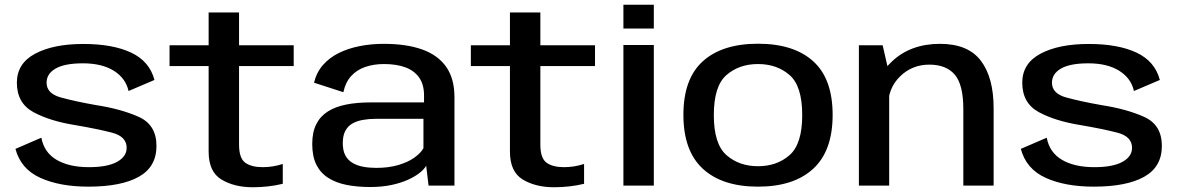

<svg xmlns="http://www.w3.org/2000/svg" viewBox="-20 -781 4964 808"><path d="M352.5 4.5Q489.5 4.5 564 -37Q638.5 -78.5 638.5 -167Q638.5 -255.5 564.2 -289Q490 -322.5 382.5 -339Q295 -354.5 235.5 -371Q176 -387.5 176 -433Q176 -470.5 214 -492.5Q252 -514.5 329 -514.5Q409 -514.5 459 -483.2Q509 -452 521 -398L630 -444.5Q609.5 -523 532 -559.5Q454.5 -596 331 -596Q204.5 -596 127.8 -555Q51 -514 51 -433Q51 -347 120.5 -309.2Q190 -271.5 296.5 -254.5Q387.5 -239 450.2 -223Q513 -207 513 -159Q513 -122 472.5 -99.8Q432 -77.5 354.5 -77.5Q270.5 -77.5 218 -108.5Q165.5 -139.5 154 -201.5L45 -154.5Q67.5 -70 149.2 -32.8Q231 4.5 352.5 4.5Z M1043.5 7Q1110 7 1170 -7.5V-91Q1128.5 -77.5 1085.5 -77.5Q1038.5 -77.5 1012.2 -96.2Q986 -115 986 -172.5V-503H1216V-590.5H986V-728.5H858V-590.5H693.5V-503H858V-143Q858 -58 912 -25.5Q966 7 1043.5 7Z M1538 6Q1587.5 6 1627.2 -2.5Q1667 -11 1696.8 -24.5Q1726.5 -38 1746 -53.5Q1765.5 -69 1773.5 -83.5L1783.5 0H1892.5V-372Q1892.5 -450.5 1857.5 -500Q1822.5 -549.5 1756.2 -573Q1690 -596.5 1595 -596.5Q1542 -596.5 1493.8 -587Q1445.5 -577.5 1406 -558Q1366.5 -538.5 1339.2 -507.5Q1312 -476.5 1301.5 -433L1425 -393Q1434 -435 1457.8 -461Q1481.5 -487 1517 -499.2Q1552.5 -511.5 1596 -511.5Q1648 -511.5 1685.5 -497.8Q1723 -484 1743.8 -454.8Q1764.5 -425.5 1764.5 -379.5V-350H1538.5Q1482 -350 1436.8 -341Q1391.5 -332 1359.5 -311.8Q1327.5 -291.5 1310.8 -258Q1294 -224.5 1294 -175Q1294 -123 1311.2 -88.2Q1328.5 -53.5 1360.8 -32.8Q1393 -12 1437.8 -3Q1482.5 6 1538 6ZM1563.5 -74.5Q1534 -74.5 1508.5 -79.2Q1483 -84 1463.5 -95.5Q1444 -107 1433.2 -127.2Q1422.5 -147.5 1422.5 -179Q1422.5 -210 1433.2 -230.2Q1444 -250.5 1463 -261.2Q1482 -272 1507.5 -276.5Q1533 -281 1562 -281H1762V-157.5Q1751 -137 1724 -117.8Q1697 -98.5 1656.2 -86.5Q1615.5 -74.5 1563.5 -74.5Z M2311.5 7Q2378 7 2438 -7.5V-91Q2396.5 -77.5 2353.5 -77.5Q2306.5 -77.5 2280.2 -96.2Q2254 -115 2254 -172.5V-503H2484V-590.5H2254V-728.5H2126V-590.5H1961.5V-503H2126V-143Q2126 -58 2180 -25.5Q2234 7 2311.5 7Z M2603.5 0H2731.5V-591.5H2603.5ZM2603.5 -761V-661H2731.5V-761Z M3170 4.5Q3320.5 4.5 3402.2 -70.8Q3484 -146 3484 -297.5Q3484 -449.5 3402.2 -523.2Q3320.5 -597 3170 -597Q3019.5 -597 2937.8 -523.2Q2856 -449.5 2856 -297.5Q2856 -146 2937.8 -70.8Q3019.5 4.5 3170 4.5ZM3170 -81.5Q3090.5 -81.5 3037.2 -128.2Q2984 -175 2984 -296.5Q2984 -419 3037.2 -465.2Q3090.5 -511.5 3170 -511.5Q3249.5 -511.5 3302.8 -465.2Q3356 -419 3356 -296.5Q3356 -175 3302.8 -128.2Q3249.5 -81.5 3170 -81.5Z M3594.5 0H3722V-470L3694.5 -590.5H3594.5ZM4034 0H4161.5V-325.5Q4161.5 -455 4107.5 -525.8Q4053.5 -596.5 3936 -596.5Q3812 -596.5 3733.8 -522.5Q3655.5 -448.5 3655.5 -372L3717 -332.5Q3717 -410 3767.8 -459.5Q3818.5 -509 3891 -509Q3962 -509 3998 -466.8Q4034 -424.5 4034 -322Z M4583.5 4.5Q4720.5 4.5 4795 -37Q4869.5 -78.5 4869.5 -167Q4869.5 -255.5 4795.2 -289Q4721 -322.5 4613.5 -339Q4526 -354.5 4466.5 -371Q4407 -387.5 4407 -433Q4407 -470.5 4445 -492.5Q4483 -514.5 4560 -514.5Q4640 -514.5 4690 -483.2Q4740 -452 4752 -398L4861 -444.5Q4840.5 -523 4763 -559.5Q4685.5 -596 4562 -596Q4435.5 -596 4358.8 -555Q4282 -514 4282 -433Q4282 -347 4351.5 -309.2Q4421 -271.5 4527.5 -254.5Q4618.5 -239 4681.2 -223Q4744 -207 4744 -159Q4744 -122 4703.5 -99.8Q4663 -77.5 4585.5 -77.5Q4501.5 -77.5 4449 -108.5Q4396.5 -139.5 4385 -201.5L4276 -154.5Q4298.5 -70 4380.2 -32.8Q4462 4.5 4583.5 4.5Z"/></svg>

Font: Anybody SemiExpanded Medium
Style: Regular
Weight: 500
Width: 6
Version: Version 1.113;gftools[0.9.25]